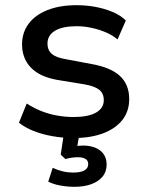

<svg xmlns="http://www.w3.org/2000/svg" viewBox="-20 -523 566 740"><path d="M264 9Q223 9 183 2Q143 -5 110 -18Q77 -31 53 -50L83 -124Q109 -107 139 -95Q169 -83 201 -77.5Q233 -72 263 -72Q320 -72 350 -89Q380 -106 380 -137Q380 -163 362.5 -177Q345 -191 305 -198L201 -215Q133 -227 99 -262.5Q65 -298 65 -352Q65 -397 90 -431Q115 -465 162.5 -484Q210 -503 276 -503Q312 -503 347.5 -496.5Q383 -490 414 -477Q445 -464 465 -444L433 -371Q413 -388 386.5 -399Q360 -410 331.5 -416Q303 -422 276 -422Q221 -422 192 -404.5Q163 -387 163 -355Q163 -330 179.5 -315.5Q196 -301 233 -295L334 -276Q407 -263 442.5 -230Q478 -197 478 -141Q478 -94 451.5 -60.5Q425 -27 377 -9Q329 9 264 9ZM267 197Q240 197 212.5 192Q185 187 166 177L183 124Q201 132 220 137Q239 142 264 142Q290 142 305 134Q320 126 320 109Q320 96 309.5 89.5Q299 83 280 83Q270 83 258 84.5Q246 86 232 90L214 73L228 -20H288L275 59L247 47Q259 42 273.5 40Q288 38 301 38Q326 38 346.5 46Q367 54 379 70.5Q391 87 391 111Q391 139 375 158Q359 177 331.5 187Q304 197 267 197Z"/></svg>

Font: Nunito Sans 9pt SemiBold
Style: Regular
Weight: 600
Version: Version 3.101;gftools[0.9.27]